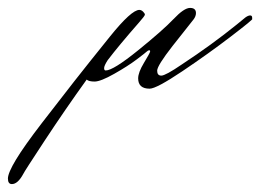

<svg xmlns="http://www.w3.org/2000/svg" viewBox="-217 -211 657 485"><path d="M135 -186Q140 -186 144.5 -181.5Q149 -177 149 -174Q149 -171 134 -154Q84 -97 55 -59Q46 -45 46 -39Q46 -33 50 -33Q69 -33 132 -84Q195 -135 221.5 -163Q248 -191 263 -191Q278 -191 278 -178Q278 -170 272 -162Q266 -154 249.5 -133.5Q233 -113 219 -95Q180 -45 180 -32.5Q180 -20 190.5 -20Q201 -20 242 -48Q318 -98 381 -149L403 -167Q410 -172 415 -172Q420 -172 420 -166V-163Q424 -163 366.5 -119Q309 -75 243.5 -31Q178 13 161 13Q132 13 132 -13Q132 -28 146.5 -52Q161 -76 162 -80Q163 -84 160 -84Q157 -84 154 -81Q151 -78 128.5 -61Q106 -44 71.5 -24.5Q37 -5 22 -5Q7 -5 2 -10Q-52 65 -104 144Q-156 223 -158 228Q-172 254 -187 254Q-197 254 -197 240Q-197 226 -176.5 192Q-156 158 -111 99.5Q-66 41 -29.5 -5.5Q7 -52 61 -119Q115 -186 135 -186Z"/></svg>

Font: Mrs Saint Delafield
Style: Regular
Weight: 400
Designer: Alejandro Paul
Foundry: Alejandro Paul
Version: Version 1.001